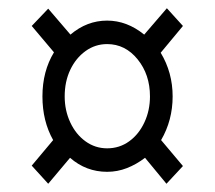

<svg xmlns="http://www.w3.org/2000/svg" viewBox="-20 -591 523 466"><path d="M97 -145 57 -189 109 -251Q83 -297 83 -357Q83 -418 111 -464L57 -528L97 -570L151 -507Q191 -541 240 -541Q288 -541 330 -507L385 -571L424 -528L370 -463Q399 -415 399 -357Q399 -299 371 -251L424 -188L384 -145L332 -208Q311 -192 288 -183Q265 -174 240 -174Q189 -174 150 -208ZM240 -231Q270 -231 293.5 -248Q317 -265 330.5 -294Q344 -323 344 -357Q344 -410 314 -447Q284 -484 240 -484Q211 -484 187.5 -467Q164 -450 150.5 -421.5Q137 -393 137 -357Q137 -323 150.5 -294Q164 -265 187.5 -248Q211 -231 240 -231Z"/></svg>

Font: Noto Serif Display Condensed SemiBold
Style: Regular
Weight: 600
Width: 3
Designer: Monotype Design Team
Foundry: Monotype Imaging Inc.
Version: Version 2.009